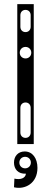

<svg xmlns="http://www.w3.org/2000/svg" viewBox="-20 -700 248 933"><path d="M64 0H144V-680H64ZM104 -30C89 -30 79 -41 79 -56V-176C79 -191 89 -202 104 -202C119 -202 129 -191 129 -176V-56C129 -41 119 -30 104 -30ZM104 -544C89 -544 79 -555 79 -570V-626C79 -641 89 -652 104 -652C119 -652 129 -641 129 -626V-570C129 -555 119 -544 104 -544ZM104 -416C88 -416 76 -428 76 -444C76 -460 88 -472 104 -472C120 -472 132 -460 132 -444C132 -428 120 -416 104 -416ZM50 168 48 210C101 223 162 191 162 116C162 69 138 36 100 36C68 36 48 59 48 90C48 122 68 146 106 144C104 165 81 175 50 168ZM102 118C86 118 74 106 74 90C74 74 86 62 102 62C118 62 130 74 130 90C130 106 118 118 102 118Z"/></svg>

Font: Apfel Grotezk Brukt
Style: Regular
Weight: 300
Designer: Luigi Gorlero
Foundry: © 2023, Luigi Gorlero & Collletttivo
Version: Version 2.000;Glyphs 3.2 (3217)